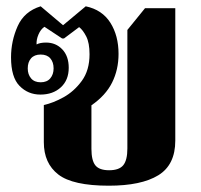

<svg xmlns="http://www.w3.org/2000/svg" viewBox="-20 -578 637 609"><path d="M325 11Q211 11 165 -24.5Q119 -60 119 -127V-245Q148 -251 181.5 -269.5Q215 -288 239.5 -321.5Q264 -355 264 -406Q264 -442 253.5 -462.5Q243 -483 231 -492L183 -456H177L121 -493Q109 -485 102 -468.5Q95 -452 96 -437Q107 -443 126 -443Q157 -443 177.5 -421.5Q198 -400 198 -363Q198 -324 173 -301Q148 -278 108 -278Q69 -278 42 -305.5Q15 -333 15 -396Q15 -448 36 -495Q57 -542 109 -558L180 -498L252 -558Q304 -547 330 -506Q356 -465 356 -407Q356 -357 335.5 -316Q315 -275 270 -244V-106Q270 -69 282.5 -53.5Q295 -38 326 -38Q358 -38 371 -54Q384 -70 384 -107V-483L440 -552H536V-132Q536 -55 482 -22Q428 11 325 11ZM109 -317Q129 -317 139.5 -329.5Q150 -342 150 -361Q150 -381 139.5 -393Q129 -405 109 -405Q89 -405 78.5 -393Q68 -381 68 -361Q68 -342 78.5 -329.5Q89 -317 109 -317Z"/></svg>

Font: Noto Serif Thai SemiCondensed ExtraBold
Style: Regular
Weight: 800
Width: 4
Designer: Monotype Design Team
Foundry: Monotype Imaging Inc.
Version: Version 2.002; ttfautohint (v1.8.4.7-5d5b)